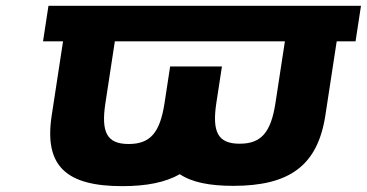

<svg xmlns="http://www.w3.org/2000/svg" viewBox="-20 -621 1253 656"><path d="M372.4 -479.8H953.4L921.3 -270C905.9 -169 872.9 -130 798.9 -130C724.9 -130 703.9 -169 719.3 -270L738.3 -394H561.3L542.2 -269C526.7 -168 493.7 -129 419.7 -129C345.7 -129 324.7 -168 340.2 -269ZM145.6 -601.2 127 -479.8H195.4L156.6 -226C130.3 -54 205.7 15 397.7 15C480.2 15 545 2.3 594.3 -25.9C634.9 1.6 695.4 14 776.9 14C968.9 14 1065.4 -55 1091.7 -227L1130.4 -479.8H1194.8L1213.4 -601.2Z"/></svg>

Font: Sztylet
Style: BdObl
Weight: 700
Foundry: Cannot Into Space Fonts, PlusOne Fonts
Version: Version 0.12